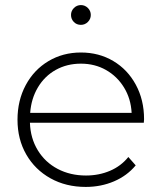

<svg xmlns="http://www.w3.org/2000/svg" viewBox="-20 -733 637 757"><path d="M547 -249H98Q100 -188 129 -140.5Q158 -93 207.5 -67Q257 -41 319 -41Q370 -41 413.5 -59.5Q457 -78 486 -114L515 -81Q481 -40 429.5 -18Q378 4 318 4Q240 4 179 -30Q118 -64 83.5 -124Q49 -184 49 -261Q49 -337 81.5 -397.5Q114 -458 171 -492Q228 -526 299 -526Q370 -526 426.5 -492.5Q483 -459 515.5 -399Q548 -339 548 -263ZM99 -288H499Q496 -344 469 -388Q442 -432 398 -457Q354 -482 299 -482Q244 -482 200 -457.5Q156 -433 129.5 -388.5Q103 -344 99 -288ZM260 -674Q260 -690 271.5 -701.5Q283 -713 299 -713Q315 -713 326.5 -701.5Q338 -690 338 -674Q338 -658 326.5 -646.5Q315 -635 299 -635Q282 -635 271 -646.5Q260 -658 260 -674Z"/></svg>

Font: Idrija Light
Style: Regular
Weight: 300
Designer: Julieta Ulanovsky
Foundry: Julieta Ulanovsky
Version: Version 7.200